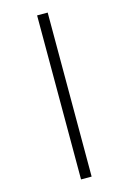

<svg xmlns="http://www.w3.org/2000/svg" viewBox="-165 -869 882 1314"><g transform="rotate(-15 275.5 -212.0)"><path d="M238 -793V369H313V-793Z"/></g></svg>

Font: Noto Sans Kannada Condensed
Style: Regular
Weight: 400
Width: 3
Designer: Jelle Bosma - Monotype Design Team
Foundry: Monotype Imaging Inc.
Version: Version 2.005